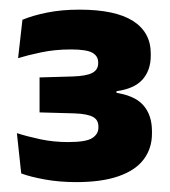

<svg xmlns="http://www.w3.org/2000/svg" viewBox="-20 -731 352 398"><path d="M138 -353.5Q103 -353.5 72.8 -359Q42.5 -364.5 24 -371.5L15 -455Q37 -448 64.2 -442.2Q91.5 -436.5 121 -436.5Q158.5 -436.5 171.2 -444.8Q184 -453 184 -466.5V-468.5Q184 -475 181.5 -480Q179 -485 173.5 -488.2Q168 -491.5 158.2 -493.5Q148.5 -495.5 134 -496L62 -498V-570.5L131 -572.5Q159.5 -573.5 171.5 -580Q183.5 -586.5 183.5 -600V-601.5Q183.5 -615 171.2 -621.8Q159 -628.5 127 -628.5Q94 -628.5 65.5 -622.5Q37 -616.5 17.5 -610.5L26.5 -690Q48 -699 78 -705Q108 -711 144.5 -711Q219 -711 255.8 -687.5Q292.5 -664 292.5 -620V-615.5Q292.5 -585.5 275.5 -566.2Q258.5 -547 221.5 -542V-529.5L215 -539.5Q258 -534 276.5 -513.5Q295 -493 295 -459V-454Q295 -423.5 278 -400.8Q261 -378 226 -365.8Q191 -353.5 138 -353.5Z"/></svg>

Font: Anek Tamil
Style: Bold
Weight: 700
Designer: Aadarsh Rajan (Tamil), Yesha Goshar (Latin)
Foundry: Ek Type
Version: Version 1.003